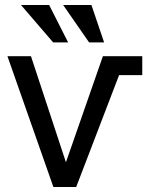

<svg xmlns="http://www.w3.org/2000/svg" viewBox="-20 -749 610 769"><path d="M176.8 -729 252.9 -579.1H192.9L64 -729ZM346.2 -729 397 -579.1H336.9L232.9 -729ZM285.2 0H193.8L9.8 -523.9H104L244.1 -99.1L392.1 -523.9H549.8V-448.2H457Z"/></svg>

Font: Miedinger*
Style: Book
Weight: 400
Version: Version 001.000